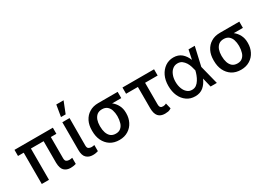

<svg xmlns="http://www.w3.org/2000/svg" viewBox="1 -1594 3366 2422"><g transform="rotate(-30 1684.5 -383.0)"><path d="M523 -456V-147Q523 -111 541 -100Q558 -89 583 -89Q599 -89 607 -91Q612 -92 616.5 -93Q621 -94 626 -94V-5L593 3Q567 7 547 7Q489 7 454 -27Q420 -60 418 -141V-456H233V0H128V-456H45V-545H604V-456Z M864 -100Q882 -89 907 -89Q923 -89 931 -91Q935 -92 939.5 -93Q944 -94 948 -94V-5Q934 0 916 3Q899 7 871 7Q813 7 778 -27Q742 -60 742 -141V-545H847L846 -147Q846 -111 864 -100ZM894 -777 828 -610H760L788 -777Z M1041 -402Q1072 -463 1125 -494Q1178 -528 1256 -528H1538V-437H1405Q1447 -405 1472 -357Q1497 -310 1497 -249V-239Q1497 -172 1469 -116Q1441 -59 1387 -25Q1332 10 1257 10Q1180 10 1125 -25Q1071 -60 1041 -122Q1013 -181 1013 -259V-270Q1013 -345 1041 -402ZM1141 -170Q1155 -129 1182 -106Q1211 -82 1257 -82Q1302 -82 1329 -106Q1358 -131 1369 -170Q1382 -214 1382 -259V-270Q1382 -311 1369 -353Q1358 -389 1329 -414Q1300 -437 1256 -437Q1211 -437 1182 -414Q1155 -391 1141 -353Q1128 -315 1128 -270V-259Q1128 -209 1141 -170Z M1895 -454V-143Q1895 -114 1902 -103Q1910 -90 1922 -86Q1934 -83 1946 -83Q1956 -83 1972 -87Q1980 -90 1992 -96L2012 -14Q1989 1 1967 6Q1937 10 1919 10Q1856 10 1823 -27Q1790 -65 1790 -146V-454H1618V-545H2078V-454Z M2238 -26Q2187 -61 2157 -126Q2129 -189 2129 -273Q2129 -355 2159 -418Q2189 -480 2242 -517Q2295 -553 2362 -553Q2432 -553 2480 -513Q2526 -473 2550 -411H2552L2580 -545H2671L2609 -273L2678 0H2587L2555 -133H2554Q2526 -68 2480 -29Q2432 11 2362 11Q2288 11 2238 -26ZM2506 -333Q2495 -368 2478 -395Q2460 -423 2434 -443Q2408 -462 2370 -462Q2329 -462 2299 -438Q2268 -414 2251 -371Q2233 -328 2233 -272Q2233 -218 2250 -173Q2266 -130 2296 -105Q2324 -80 2365 -80Q2402 -80 2428 -99Q2454 -118 2473 -149Q2491 -177 2504 -212Q2516 -244 2522 -271V-273V-274Q2516 -303 2506 -333Z M2813 -402Q2844 -463 2897 -494Q2950 -528 3028 -528H3310V-437H3177Q3219 -405 3244 -357Q3269 -310 3269 -249V-239Q3269 -172 3241 -116Q3213 -59 3159 -25Q3104 10 3029 10Q2952 10 2897 -25Q2843 -60 2813 -122Q2785 -181 2785 -259V-270Q2785 -345 2813 -402ZM2913 -170Q2927 -129 2954 -106Q2983 -82 3029 -82Q3074 -82 3101 -106Q3130 -131 3141 -170Q3154 -214 3154 -259V-270Q3154 -311 3141 -353Q3130 -389 3101 -414Q3072 -437 3028 -437Q2983 -437 2954 -414Q2927 -391 2913 -353Q2900 -315 2900 -270V-259Q2900 -209 2913 -170Z"/></g></svg>

Font: Sinter Medium
Style: Regular
Weight: 500
Foundry: Adobe & rsms
Version: Version 1.000